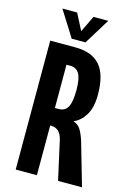

<svg xmlns="http://www.w3.org/2000/svg" viewBox="-131 -943 682 1007"><g transform="rotate(15 210.0 -439.5)"><path d="M195 -365Q230 -365 245 -393Q260 -421 260 -485Q260 -546 244.5 -573Q229 -600 195 -600H175V-365ZM241 -739H166L78 -879H158L204 -790L247 -879H327ZM60 0V-700H195Q287 -700 331 -649.5Q375 -599 375 -490Q375 -420 349.5 -379Q324 -338 287 -323Q311 -315 324 -297Q337 -279 351 -239L420 0H290L243 -211Q229 -270 180 -270H175V0Z"/></g></svg>

Font: Gully ECD Medium
Style: Regular
Weight: 500
Width: 2
Designer: jaikishan Patel
Foundry: MagicType
Version: Version 1.000;Glyphs 3.2 (3242)